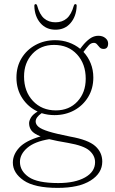

<svg xmlns="http://www.w3.org/2000/svg" viewBox="-20 -665 558 934"><path d="M321.5 -0.5Q409 15 443.2 45.5Q477.5 76 477.5 121Q477.5 177.5 420.8 213.2Q364 249 260.5 249Q148 249 95.2 212.8Q42.5 176.5 42.5 126Q42.5 87 73.5 53.2Q104.5 19.5 177.5 -1.5Q144.5 -14.5 133 -30Q121.5 -45.5 121.5 -66Q121.5 -77 130.2 -92.5Q139 -108 163 -122.5Q117 -144 88.5 -187.2Q60 -230.5 60 -287.5Q60 -341 85 -382Q110 -423 152.8 -446.2Q195.5 -469.5 248.5 -469.5Q283.5 -469.5 314.5 -458.5Q345.5 -447.5 370 -427.5L379.5 -440Q398 -463.5 417.2 -477.2Q436.5 -491 458.5 -491Q479 -491 492.5 -480Q506 -469 506 -453.5Q506 -427 484 -427Q471.5 -427 464.8 -434.5Q458 -442 452 -449.2Q446 -456.5 437 -456.5Q422.5 -456.5 411.8 -444.5Q401 -432.5 386 -412.5Q408.5 -388.5 421.2 -356.8Q434 -325 434 -288Q434 -234.5 408.8 -193Q383.5 -151.5 340.8 -128.2Q298 -105 245 -105Q212.5 -105 182.5 -114.5Q153.5 -94.5 153.5 -74Q153.5 -60 167.2 -48.2Q181 -36.5 217.2 -25.2Q253.5 -14 321.5 -0.5ZM243 -446.5Q178 -446.5 137.5 -403Q97 -359.5 97 -293Q97 -220 140.2 -174Q183.5 -128 251.5 -128Q316.5 -128 356.8 -171.5Q397 -215 397 -282Q397 -354.5 354.5 -400.5Q312 -446.5 243 -446.5ZM77 122.5Q77 166.5 119.5 196Q162 225.5 263.5 225.5Q345 225.5 393.8 198Q442.5 170.5 442.5 124Q442.5 92 415.2 67.8Q388 43.5 310.5 30Q255.5 21 219.5 12Q148.5 23.5 112.8 54.2Q77 85 77 122.5ZM250 -556.5Q283 -556.5 305 -575.5Q327 -594.5 339 -637Q341.5 -645 346.5 -645Q353.5 -645 353 -636Q351 -585 323.2 -552.8Q295.5 -520.5 250 -520.5Q204.5 -520.5 176.5 -552.8Q148.5 -585 147 -636Q147 -645 153.5 -645Q158.5 -645 161 -637Q172.5 -594.5 194.5 -575.5Q216.5 -556.5 250 -556.5Z"/></svg>

Font: Fraunces 9pt Soft Thin
Style: Regular
Weight: 100
Version: Version 1.000;[b76b70a41]